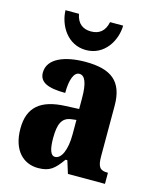

<svg xmlns="http://www.w3.org/2000/svg" viewBox="-116 -847 756 936"><g transform="rotate(15 261.5 -379.0)"><path d="M243 -606C337 -606 387 -693 388 -768H322C312 -720 284 -700 243 -700C203 -700 174 -720 165 -768H97C99 -693 149 -606 243 -606ZM166 10C225 10 248 -11 286 -64H295L315 0H502V-56H499C461 -56 449 -72 449 -126V-380C449 -505 385 -550 257 -550C155 -550 69 -518 69 -446C69 -398 111 -378 200 -378C200 -448 217 -486 243 -486C272 -486 286 -449 286 -374V-320L218 -317C95 -312 34 -263 34 -154C34 -42 94 10 166 10ZM232 -64C210 -64 200 -95 200 -150C200 -221 215 -256 262 -262L287 -265V-191C287 -115 265 -64 232 -64Z"/></g></svg>

Font: Noto Serif Devanagari ExtraCondensed Black
Style: Regular
Weight: 900
Width: 2
Designer: Universal Thirst, Indian Type Foundry and the Monotype Design Team
Foundry: Monotype Imaging Inc.
Version: Version 2.004